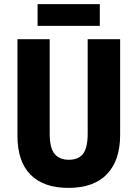

<svg xmlns="http://www.w3.org/2000/svg" viewBox="-20 -905 669 935"><path d="M565 -247Q565 -124 501 -57Q437 10 313 10Q192 10 128.5 -54.5Q65 -119 65 -244V-714H222V-254Q222 -185 245.5 -156Q269 -127 315 -127Q363 -127 385 -156.5Q407 -186 407 -255V-714H565ZM466 -885V-779H163V-885Z"/></svg>

Font: Noto Sans Armenian Condensed ExtraBold
Style: Regular
Weight: 800
Width: 3
Designer: Monotype Design Team
Foundry: Monotype Imaging Inc.
Version: Version 2.008; ttfautohint (v1.8.4.7-5d5b)